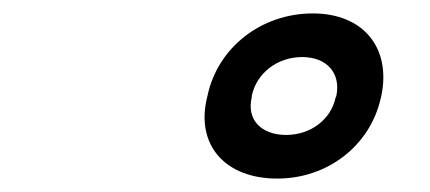

<svg xmlns="http://www.w3.org/2000/svg" viewBox="-20 -700 640 286"><path d="M289 -557 288 -553C272 -483 316 -434 393 -434C468 -434 531 -483 547 -553L548 -557C563 -629 521 -680 446 -680C369 -680 304 -629 289 -557ZM355 -555V-557C362 -591 393 -615 430 -615C467 -615 488 -591 481 -557L480 -555C473 -522 443 -499 406 -499C369 -499 347 -522 355 -555Z"/></svg>

Font: LT Wave Mono Medium
Style: Italic
Weight: 500
Designer: Daniel Lyons
Version: Version 2.5 (Glyphs App)